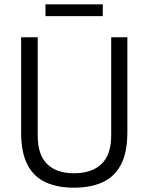

<svg xmlns="http://www.w3.org/2000/svg" viewBox="-20 -859 689 891"><path d="M322 12Q247 12 192 -13Q137 -38 107.5 -94.5Q78 -151 78 -245V-686H155V-230Q155 -141 198.5 -98Q242 -55 323 -55Q406 -55 451 -98Q496 -141 496 -230V-686H571V-245Q571 -151 541 -94.5Q511 -38 455.5 -13Q400 12 322 12ZM191 -784V-839H457V-784Z"/></svg>

Font: Archivo SemiCondensed Light
Style: Regular
Weight: 300
Width: 4
Designer: Hector Gatti
Foundry: Omnibus-Type
Version: Version 2.001